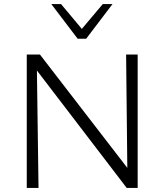

<svg xmlns="http://www.w3.org/2000/svg" viewBox="-20 -927 807 947"><path d="M112 0V-658H161L170 0ZM633 0H605L134 -616L135 -658H177L631 -69ZM659 -658V0H609L602 -658ZM363 -736 374 -773 487 -907H535L405 -736ZM363 -736 233 -907H281L394 -772L405 -736Z"/></svg>

Font: Ysabeau Office Light
Style: Regular
Weight: 300
Designer: Christian Thalmann (Catharsis Fonts)
Version: Version 2.001;gftools[0.9.30]; featfreeze: tnum,lnum,ss02